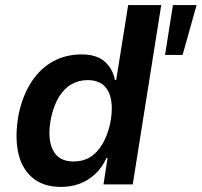

<svg xmlns="http://www.w3.org/2000/svg" viewBox="-20 -725 793 755"><path d="M220 10Q149 10 106 -27.5Q63 -65 50.5 -130Q38 -195 54 -279Q71 -355 106 -406.5Q141 -458 190.5 -484.5Q240 -511 301 -511Q359 -511 391 -483.5Q423 -456 432 -410L437 -411L484 -705H614L502 0H387L403 -104H399Q381 -65 353 -39.5Q325 -14 291.5 -2Q258 10 220 10ZM269 -90Q306 -90 333.5 -106.5Q361 -123 381.5 -156.5Q402 -190 413 -238Q429 -319 406.5 -364.5Q384 -410 325 -410Q290 -410 261.5 -394Q233 -378 212.5 -345Q192 -312 181 -263Q165 -182 187.5 -136Q210 -90 269 -90ZM629 -509 660 -705H753L698 -509Z"/></svg>

Font: Nunito Sans 7pt SemiCondensed
Style: Bold Italic
Weight: 700
Width: 4
Italic angle: -9°
Designer: Vernon Adams
Foundry: Vernon Adams
Version: Version 3.101;gftools[0.9.27]